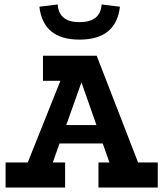

<svg xmlns="http://www.w3.org/2000/svg" viewBox="-20 -838 730 858"><path d="M5 0V-112H104L250 -477H172V-589H412L597 -112H685V0H420V-112H469L439 -197H246L216 -112H271V0ZM276 -279H411L344 -470ZM335 -661Q173 -661 156 -808L238 -818Q243 -739 335 -739Q429 -739 434 -818L516 -808Q499 -661 335 -661Z"/></svg>

Font: Podkova ExtraBold
Style: Regular
Weight: 800
Designer: Ilya Yudin
Foundry: Cyreal (www.cyreal.org)
Version: Version 2.103